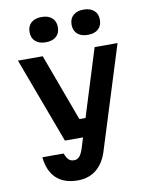

<svg xmlns="http://www.w3.org/2000/svg" viewBox="-112 -945 973 1244"><g transform="rotate(-10 375.0 -323.0)"><path d="M212.7 -613.1 375.9 -171H468.6L432.3 -50H259.4L49.7 -613.1ZM298.4 218.6Q208.5 218.6 157.2 170.9Q106 123.1 96.7 31H236.8Q247.8 60.7 261.4 73.2Q274.9 85.8 296.3 85.8Q317 85.8 330.6 71.4Q344.1 57.1 355.5 24.4L554.2 -613.1H705L491.9 66.9Q467.3 141.4 418 180Q368.8 218.6 298.4 218.6ZM155.8 -781.8Q155.8 -821.1 180.6 -843Q205.4 -865 249 -865Q292.5 -865 317.3 -843Q342.1 -821.1 342.1 -781.8Q342.1 -742.6 317.3 -720.6Q292.5 -698.7 249 -698.7Q205.4 -698.7 180.6 -720.6Q155.8 -742.6 155.8 -781.8ZM432.3 -781.8Q432.3 -821.1 457.1 -843Q481.9 -865 525.4 -865Q569 -865 593.8 -843Q618.6 -821.1 618.6 -781.8Q618.6 -742.6 593.8 -720.6Q569 -698.7 525.4 -698.7Q481.9 -698.7 457.1 -720.6Q432.3 -742.6 432.3 -781.8Z"/></g></svg>

Font: Martian Mono VF sWd Rg
Style: Regular
Weight: 400
Width: 6
Monospace: yes
Designer: Roman Shamin
Foundry: Evil Martians
Version: Version 1.100